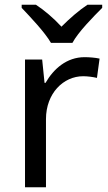

<svg xmlns="http://www.w3.org/2000/svg" viewBox="-20 -786 453 806"><path d="M194 -606H284C308 -651 371 -715 409 -753V-766H347C312 -743 274 -710 238 -674C205 -710 166 -743 131 -766H71V-753C107 -715 168 -651 194 -606ZM335 -546C260 -546 205 -497 171 -438H167L157 -536H85V0H173V-286C173 -394 246 -466 329 -466C347 -466 370 -463 387 -459L398 -540C380 -544 355 -546 335 -546Z"/></svg>

Font: Noto Sans Gujarati UI
Style: Regular
Weight: 400
Designer: Jelle Bosma - Monotype Design Team, Universal Thirst
Foundry: Monotype Imaging Inc.
Version: Version 2.106